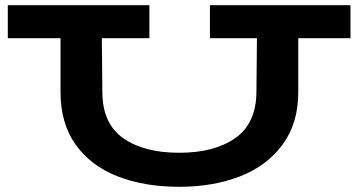

<svg xmlns="http://www.w3.org/2000/svg" viewBox="-20 -706 1379 739"><path d="M1329 -559H1128V-351Q1128 -232 1068 -150Q1008 -68 904.5 -27.5Q801 13 670 13Q535 13 432 -27.5Q329 -68 271 -149.5Q213 -231 213 -351V-559H10V-686H555V-559H372L374 -349Q375 -230 454.5 -174Q534 -118 670 -118Q805 -118 885.5 -174.5Q966 -231 967 -352L969 -559H788V-686H1329Z"/></svg>

Font: BioRhyme Expanded ExtraBold
Style: Regular
Weight: 800
Width: 7
Designer: Aoife Mooney
Foundry: Aoife Mooney Type
Version: Version 1.001